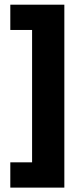

<svg xmlns="http://www.w3.org/2000/svg" viewBox="-20 -696 360 840"><path d="M261.5 124.8H25.1V14.2H120.4V-564.9H25.1V-675.5H261.5Z"/></svg>

Font: Anek Odia Medium
Style: Regular
Weight: 500
Designer: Yesha Goshar & Mahesh Sahu (Odia), Yesha Goshar (Latin)
Foundry: Ek Type
Version: Version 1.003